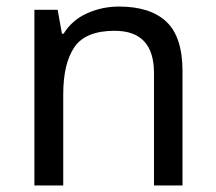

<svg xmlns="http://www.w3.org/2000/svg" viewBox="-20 -566 658 586"><path d="M343 -546Q439 -546 488 -499.5Q537 -453 537 -349V0H450V-343Q450 -472 330 -472Q241 -472 207 -422Q173 -372 173 -278V0H85V-536H156L169 -463H174Q200 -505 246 -525.5Q292 -546 343 -546Z"/></svg>

Font: Noto Sans Carian
Style: Regular
Weight: 400
Designer: Monotype Design Team
Foundry: Monotype Imaging Inc.
Version: Version 2.002; ttfautohint (v1.8.4.7-5d5b)